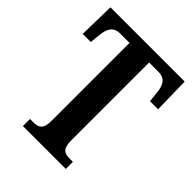

<svg xmlns="http://www.w3.org/2000/svg" viewBox="-202 -827 940 940"><g transform="rotate(45 268.0 -357.0)"><path d="M119 0H416V-49H395C360 -49 336 -57 336 -116V-657H399C448 -657 462 -626 467 -582L473 -526H529L525 -714H11L7 -526H63L69 -582C74 -626 88 -657 137 -657H200V-115C200 -57 175 -49 141 -49H119Z"/></g></svg>

Font: Noto Serif Bengali ExtraCondensed
Style: Regular
Weight: 400
Width: 2
Designer: Juan Bruce, Universal Thirst, Indian Type Foundry and the Monotype Design Team.
Foundry: Monotype Imaging Inc.
Version: Version 2.003